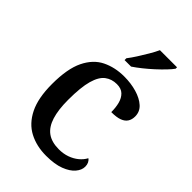

<svg xmlns="http://www.w3.org/2000/svg" viewBox="-229 -858 960 960"><g transform="rotate(45 251.0 -378.0)"><path d="M286 10Q218 10 165.5 -17.5Q113 -45 83 -105.5Q53 -166 53 -265Q53 -373 83 -434.5Q113 -496 165 -521.5Q217 -547 282 -547Q330 -547 371 -535Q412 -523 437 -500.5Q462 -478 462 -444Q462 -422 452 -406.5Q442 -391 420.5 -383Q399 -375 362 -375Q362 -408 355 -434.5Q348 -461 331 -477.5Q314 -494 283 -494Q247 -494 220.5 -474Q194 -454 180 -404.5Q166 -355 166 -266Q166 -196 180.5 -149.5Q195 -103 226 -80.5Q257 -58 308 -58Q340 -58 366.5 -67.5Q393 -77 413 -93.5Q433 -110 444 -131Q453 -125 458 -114.5Q463 -104 463 -90Q463 -66 443.5 -43Q424 -20 385 -5Q346 10 286 10ZM225 -619Q240 -638 256.5 -664Q273 -690 289 -717Q305 -744 315 -766H436V-756Q427 -743 408 -723Q389 -703 365 -681Q341 -659 316.5 -639.5Q292 -620 271 -606H225Z"/></g></svg>

Font: Noto Serif Armenian Medium
Style: Regular
Weight: 500
Version: Version 2.007